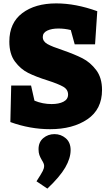

<svg xmlns="http://www.w3.org/2000/svg" viewBox="-20 -745 643 1131"><path d="M348 -450Q420 -425 466 -401.5Q512 -378 546.5 -332.5Q581 -287 581 -215Q581 -101 495 -42.5Q409 16 275 16Q157 16 41 -26L46 -241H163L183 -152Q231 -132 284 -132Q327 -132 354 -146Q381 -160 381 -188Q381 -218 352 -234.5Q323 -251 261 -271Q191 -293 146 -315.5Q101 -338 68 -382.5Q35 -427 35 -500Q35 -610 111 -667.5Q187 -725 311 -725Q426 -725 553 -679L540 -484H420L397 -568Q361 -577 324 -577Q284 -577 258 -564.5Q232 -552 232 -527Q232 -501 259.5 -485.5Q287 -470 348 -450ZM195 323Q224 278 232 262Q240 246 240 232Q240 219 227 199Q217 182 212 168Q207 154 207 134Q207 92 235 68.5Q263 45 301 45Q339 45 367.5 69.5Q396 94 396 139Q396 187 364.5 241.5Q333 296 259 366Z"/></svg>

Font: Bitter Pro Black
Style: Regular
Weight: 900
Designer: Sol Matas, and Bitter project Authors
Foundry: Sol Matas
Version: Version 1.010